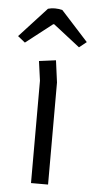

<svg xmlns="http://www.w3.org/2000/svg" viewBox="-87 -753 387 785"><g transform="rotate(5 107.0 -360.0)"><path d="M137 -716 248 -594 218 -570 109 -655H105L-4 -570L-34 -594L78 -716Q105 -724 137 -716ZM71 0V-420L60 -500L129 -509L141 -419V0Z"/></g></svg>

Font: Strong
Style: Regular
Weight: 400
Designer: Roman Shchyukin (Gaslight Type Foundry)
Foundry: Cyreal (www.cyreal.org)
Version: Version 1.001